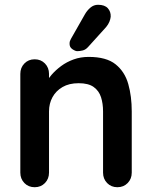

<svg xmlns="http://www.w3.org/2000/svg" viewBox="-20 -783 636 803"><path d="M351 -545Q425 -545 463.5 -514Q502 -483 516.5 -431.5Q531 -380 531 -317V-61Q531 -35 514 -17.5Q497 0 471 0Q445 0 428 -17.5Q411 -35 411 -61V-317Q411 -350 402.5 -376.5Q394 -403 372 -419Q350 -435 309 -435Q269 -435 241.5 -419Q214 -403 199.5 -376.5Q185 -350 185 -317V-61Q185 -35 168 -17.5Q151 0 125 0Q99 0 82 -17.5Q65 -35 65 -61V-474Q65 -500 82 -517.5Q99 -535 125 -535Q151 -535 168 -517.5Q185 -500 185 -474V-431L170 -434Q179 -451 196 -470.5Q213 -490 236 -507Q259 -524 288 -534.5Q317 -545 351 -545ZM303 -569Q295 -569 282.5 -577.5Q270 -586 271 -602Q271 -611 277 -621L335 -723Q344 -739 358 -751Q372 -763 390 -763Q418 -763 431 -748.5Q444 -734 443 -713Q442 -703 437.5 -692Q433 -681 424 -670L348 -586Q338 -575 326 -572Q314 -569 303 -569Z"/></svg>

Font: Quicksand Variable Light
Style: Regular
Weight: 300
Designer: Andrew Paglinawan
Foundry: Andrew Paglinawan
Version: Version 3.004